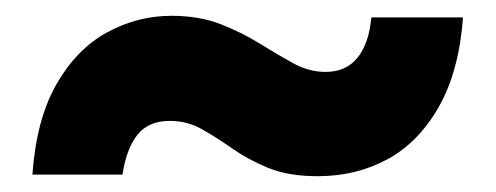

<svg xmlns="http://www.w3.org/2000/svg" viewBox="-20 -439 628 243"><path d="M382 -216Q345 -216 319.5 -226.5Q294 -237 274 -251Q254 -265 235.5 -275.5Q217 -286 195 -286Q168 -286 154 -268.5Q140 -251 135 -218H21Q26 -288 51.5 -332.5Q77 -377 115.5 -398Q154 -419 197 -419Q232 -419 259 -408.5Q286 -398 308.5 -384Q331 -370 351 -359Q371 -348 392 -348Q418 -348 432.5 -366Q447 -384 450 -417H566Q561 -349 535.5 -304Q510 -259 470.5 -237.5Q431 -216 382 -216Z"/></svg>

Font: DM Sans 10pt Black
Style: Regular
Weight: 900
Version: Version 4.004;gftools[0.9.30]